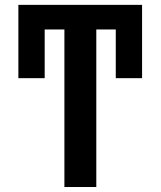

<svg xmlns="http://www.w3.org/2000/svg" viewBox="-20 -750 644 770"><path d="M238.3 -631.8H159.2V-436.5H53.7V-730.5H549.8V-436.5H444.3V-631.8H366.2V0H238.3Z"/></svg>

Font: Mgen+ 1c bold
Style: Bold
Weight: 700
Designer: [Source Han Sans]
Ryoko NISHIZUKA  (kana & ideographs); Paul D. Hunt (Latin, Greek & Cyrillic); Wenlong ZHANG  (bopomofo
Version: Version 1.059.20150602